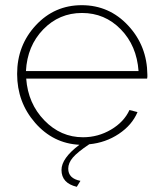

<svg xmlns="http://www.w3.org/2000/svg" viewBox="-20 -548 623 740"><path d="M276 172Q217 158 217 107Q217 62 286 10Q185 5 115.5 -74.5Q46 -154 46 -263Q46 -373 118 -450.5Q190 -528 295 -528Q401 -528 474 -449.5Q547 -371 548 -260Q548 -258 548 -252L547 -245H81Q88 -149 151 -84Q214 -19 300 -19Q358 -19 408 -48.5Q458 -78 479 -124L510 -116Q489 -66 438 -32Q387 2 324 8Q279 38 261 59Q243 80 243 102Q243 140 290 149ZM80 -274H514Q507 -372 445.5 -435Q384 -498 296 -498Q208 -498 146.5 -434.5Q85 -371 80 -274Z"/></svg>

Font: Raleway
Style: ExtraLight
Weight: 200
Designer: Matt McInerney, Pablo Impallari, Rodrigo Fuenzalida
Foundry: Matt McInerney, Pablo Impallari, Rodrigo Fuenzalida
Version: Version 2.001